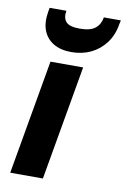

<svg xmlns="http://www.w3.org/2000/svg" viewBox="-87 -817 569 868"><g transform="rotate(10 198.0 -382.5)"><path d="M23 0 115 -526H265L173 0ZM200 -585Q151 -585 118 -604.5Q85 -624 71 -660Q57 -696 66 -748L69 -765H146Q140 -733 155.5 -714.5Q171 -696 219 -696Q268 -696 290.5 -714.5Q313 -733 318 -765H396L392 -747Q384 -696 356.5 -659.5Q329 -623 289 -604Q249 -585 200 -585Z"/></g></svg>

Font: DM Sans 9pt Black
Style: Italic
Weight: 900
Italic angle: -10°
Version: Version 4.004;gftools[0.9.30]